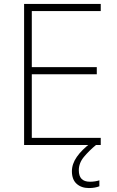

<svg xmlns="http://www.w3.org/2000/svg" viewBox="-20 -734 591 972"><path d="M490 0H102V-714H490V-678H141V-394H470V-358H141V-36H490ZM379 128Q379 186 435 186Q449 186 461.5 184Q474 182 483 179V209Q473 213 460 215.5Q447 218 430 218Q392 218 368 196.5Q344 175 344 133Q344 96 369 60Q394 24 442 -12L466 0Q432 28 405.5 59.5Q379 91 379 128Z"/></svg>

Font: Noto Sans Arabic UI XLt
Style: Regular
Weight: 200
Designer: Monotype Design Team, Nadine Chahine and Nizar Qandah
Foundry: Monotype Imaging Inc.
Version: Version 2.010; ttfautohint (v1.8.4.7-5d5b)